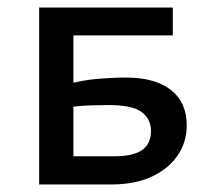

<svg xmlns="http://www.w3.org/2000/svg" viewBox="-20 -490 552 510"><path d="M84 0V-470H439V-396H175V-75H286Q334 -75 357.5 -91.5Q381 -108 381 -142Q381 -174 356 -192.5Q331 -211 267 -211Q249 -211 217 -210Q185 -209 152 -203V-264Q196 -277 238.5 -280.5Q281 -284 315 -284Q392 -284 434 -251Q476 -218 476 -157Q476 -112 451.5 -76.5Q427 -41 382.5 -20.5Q338 0 275 0Z"/></svg>

Font: Ysabeau SC SemiBold
Style: Regular
Weight: 600
Designer: Christian Thalmann (Catharsis Fonts)
Version: Version 2.001;gftools[0.9.30]; featfreeze: smcp